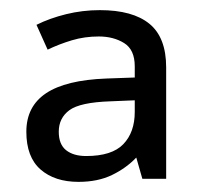

<svg xmlns="http://www.w3.org/2000/svg" viewBox="-20 -742 397 379"><path d="M177 -722Q242 -722 275 -695Q308 -668 308 -609V-389H261L249 -431Q229 -410 201 -396.5Q173 -383 135 -383Q88 -383 60 -407.5Q32 -432 32 -482Q32 -532 71 -558Q110 -584 190 -587L246 -589V-611Q246 -644 225 -657Q204 -670 175 -670Q147 -670 122 -662.5Q97 -655 74 -644L52 -693Q78 -706 110.5 -714Q143 -722 177 -722ZM198 -542Q138 -540 117 -524.5Q96 -509 96 -482Q96 -457 110.5 -445.5Q125 -434 150 -434Q201 -434 223.5 -457.5Q246 -481 246 -521V-544Z"/></svg>

Font: Noto Sans Tangsa
Style: Regular
Weight: 400
Designer: David Williams
Foundry: Google LLC
Version: Version 1.504